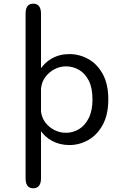

<svg xmlns="http://www.w3.org/2000/svg" viewBox="-20 -782 659 1049"><path d="M162 246.7Q119.8 246.7 119.8 192.7V-708Q119.8 -762 162 -762Q182.3 -762 193.2 -748.2Q204 -734.3 204 -708V192.7Q204 219 193.2 232.8Q182.3 246.7 162 246.7ZM358.8 -486.5Q414.3 -486.5 462.8 -459.3Q511.3 -432.2 541.5 -377.2Q571.7 -322.3 571.7 -239Q571.7 -156 541.5 -100.4Q511.3 -44.8 462.8 -17.2Q414.3 10.5 358.8 10.5Q305.7 10.5 262.8 -13.2Q220 -37 194.8 -78.7Q169.5 -120.3 169.5 -174.3Q169.5 -182.8 174 -190.4Q178.5 -198 186 -198Q192 -198 197.6 -191.7Q203.2 -185.3 204.3 -172.2Q208 -138.7 228 -112.4Q248 -86.2 277.8 -71.3Q307.7 -56.5 340 -56.5Q379 -56.5 412 -76.6Q445 -96.7 465.2 -137.4Q485.3 -178.2 485.3 -239Q485.3 -301.3 465.2 -341.2Q445 -381 412 -400.2Q379 -419.5 340 -419.5Q307.7 -419.5 277.8 -403.8Q247.8 -388.2 227.8 -361.2Q207.7 -334.3 204.5 -300.2Q203.5 -287.5 198.2 -281.7Q193 -275.8 186 -275.8Q178.7 -275.8 174.1 -282.2Q169.5 -288.7 169.5 -297.5Q169.5 -352.3 194.5 -394.9Q219.5 -437.5 262.2 -462Q305 -486.5 358.8 -486.5Z"/></svg>

Font: Sono ExtraLight
Style: Regular
Weight: 200
Designer: Tyler Finck
Foundry: Tyler Finck
Version: Version 2.112